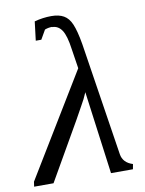

<svg xmlns="http://www.w3.org/2000/svg" viewBox="-105 -763 619 819"><g transform="rotate(-10 204.5 -353.0)"><path d="M170 -658V-659Q153 -659 138 -653L115 -613H91L101 -695Q138 -705 174 -705Q207 -705 228 -693Q249 -681 261 -653Q274 -623 284 -564L360 -74Q366 -36 408 -23L404 -1H309L261 -360Q250 -333 233 -304Q214 -270 203 -250L60 -1H-24L-21 -22L249 -466L236 -550Q228 -610 212 -634Q196 -658 170 -658Z"/></g></svg>

Font: Libra Serif Modern
Style: Italic
Weight: 400
Italic angle: -12°
Designer: Stefan Peev, Context Ltd
Foundry: Stefan Peev, Context Ltd
Version: Version 1.000